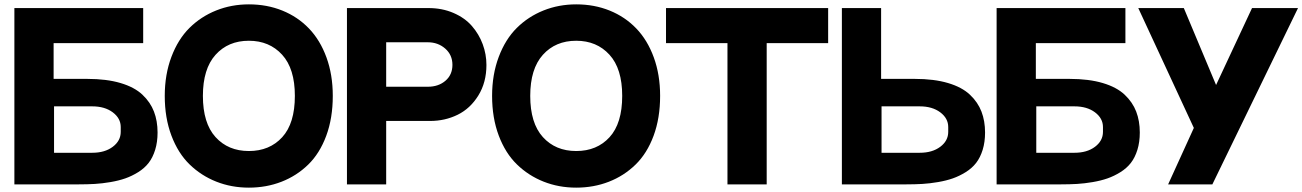

<svg xmlns="http://www.w3.org/2000/svg" viewBox="-20 -846 5976 881"><path d="M381 -484Q469 -484 533 -465Q597 -446 633.5 -411.5Q670 -377 686.5 -334Q703 -291 703 -238Q703 -194 692 -158.5Q681 -123 662 -98.5Q643 -74 614 -56Q585 -38 555 -27.5Q525 -17 487 -10.5Q449 -4 415 -2Q381 0 341 0H46V-809H637V-648H226V-484ZM534 -241V-263Q534 -303 497.5 -330.5Q461 -358 403 -358H228V-145H403Q461 -145 497.5 -172.5Q534 -200 534 -241Z M1122 -826Q1205 -826 1275.5 -797.5Q1346 -769 1397.5 -715.5Q1449 -662 1478 -582.5Q1507 -503 1507 -406Q1507 -304 1477 -223Q1447 -142 1394 -90.5Q1341 -39 1271.5 -12Q1202 15 1122 15Q1042 15 972.5 -12.5Q903 -40 850 -91.5Q797 -143 766.5 -224Q736 -305 736 -406Q736 -504 766.5 -585Q797 -666 849.5 -718Q902 -770 972 -798Q1042 -826 1122 -826ZM1122 -153Q1217 -153 1275 -216.5Q1333 -280 1333 -406Q1333 -531 1274.5 -595Q1216 -659 1122 -659Q1027 -659 969 -594.5Q911 -530 911 -406Q911 -281 969 -217Q1027 -153 1122 -153Z M1946 -809Q2009 -809 2061 -786.5Q2113 -764 2145.5 -726.5Q2178 -689 2195 -643Q2212 -597 2212 -548Q2212 -468 2175 -408Q2138 -348 2080 -319.5Q2022 -291 1954 -291H1752V0H1572V-809H1692ZM1943 -448Q1992 -448 2024 -475.5Q2056 -503 2056 -548.5Q2056 -594 2023 -623Q1990 -652 1943 -652H1752V-448Z M2624 -826Q2707 -826 2777.5 -797.5Q2848 -769 2899.5 -715.5Q2951 -662 2980 -582.5Q3009 -503 3009 -406Q3009 -304 2979 -223Q2949 -142 2896 -90.5Q2843 -39 2773.5 -12Q2704 15 2624 15Q2544 15 2474.5 -12.5Q2405 -40 2352 -91.5Q2299 -143 2268.5 -224Q2238 -305 2238 -406Q2238 -504 2268.5 -585Q2299 -666 2351.5 -718Q2404 -770 2474 -798Q2544 -826 2624 -826ZM2624 -153Q2719 -153 2777 -216.5Q2835 -280 2835 -406Q2835 -531 2776.5 -595Q2718 -659 2624 -659Q2529 -659 2471 -594.5Q2413 -530 2413 -406Q2413 -281 2471 -217Q2529 -153 2624 -153Z M3036 -809H3780V-648H3498V0H3318V-648H3036Z M4178 -484Q4266 -484 4330 -465Q4394 -446 4430.5 -411.5Q4467 -377 4483.5 -334Q4500 -291 4500 -238Q4500 -194 4489 -158.5Q4478 -123 4459 -98.5Q4440 -74 4411 -56Q4382 -38 4352 -27.5Q4322 -17 4284 -10.5Q4246 -4 4212 -2Q4178 0 4138 0H3843V-809H4023V-484ZM4331 -241V-263Q4331 -303 4294.5 -330.5Q4258 -358 4200 -358H4025V-145H4200Q4258 -145 4294.5 -172.5Q4331 -200 4331 -241Z M4888 -484Q4976 -484 5040 -465Q5104 -446 5140.5 -411.5Q5177 -377 5193.5 -334Q5210 -291 5210 -238Q5210 -194 5199 -158.5Q5188 -123 5169 -98.5Q5150 -74 5121 -56Q5092 -38 5062 -27.5Q5032 -17 4994 -10.5Q4956 -4 4922 -2Q4888 0 4848 0H4553V-809H5144V-648H4733V-484ZM5041 -241V-263Q5041 -303 5004.5 -330.5Q4968 -358 4910 -358H4735V-145H4910Q4968 -145 5004.5 -172.5Q5041 -200 5041 -241Z M5725 -809H5936L5543 0H5340L5458 -259L5203 -809H5412L5560 -456Z"/></svg>

Font: Neutral Face
Style: Bold
Weight: 700
Designer: Vadym Aksieiev
Version: Version 1.039;Fontself Maker 3.5.7